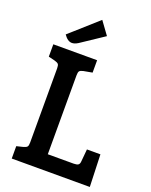

<svg xmlns="http://www.w3.org/2000/svg" viewBox="-172 -1046 897 1137"><g transform="rotate(20 276.0 -477.5)"><path d="M539 0H47V-78L88 -88Q106 -93 111.5 -100Q117 -107 117 -126V-594Q117 -613 111.5 -620Q106 -627 88 -632L47 -642V-720H323V-642L268 -632Q250 -628 244.5 -621Q239 -614 239 -594V-97H402Q422 -97 430.5 -103Q439 -109 440 -126L447 -203H532ZM96 -800 270 -955 329 -874 185 -778Q164 -765 147 -765Q120 -765 96 -800Z"/></g></svg>

Font: Enriqueta SemiBold
Style: Regular
Weight: 600
Designer: Viviana Monsalve, Gustavo Ibarra
Foundry: 72Puntos
Version: Version 2.000